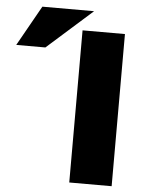

<svg xmlns="http://www.w3.org/2000/svg" viewBox="-294 -836 660 880"><g transform="rotate(5 36.0 -396.0)"><path d="M253 -700H58V0H253ZM-239 -607H-105L103 -792H-135Z"/></g></svg>

Font: Geom Black
Style: Bold
Weight: 900
Version: Version 1.102